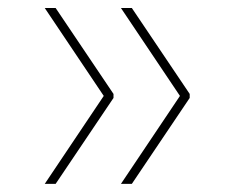

<svg xmlns="http://www.w3.org/2000/svg" viewBox="-20 -534 573 476"><path d="M306.8 -514.2 450.3 -301.1V-291.2L306.8 -78.1H279.8L426.1 -296.2L279.8 -514.2ZM90.9 -514.2H117.9L261.4 -301.1V-291.2L117.9 -78.1H90.9L237.2 -296.2Z"/></svg>

Font: Inter P Thin
Style: Regular
Weight: 100
Designer: Rasmus Andersson
Foundry: rsms
Version: Version 3.018;git-588b23468